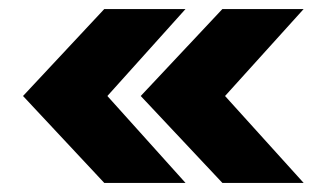

<svg xmlns="http://www.w3.org/2000/svg" viewBox="-20 -483 741 427"><path d="M31.2 -269.5 211.9 -462.9H392.6L218.8 -269.5L392.6 -76.2H211.9ZM293 -269.5 474.6 -462.9H655.3L480.5 -269.5L655.3 -76.2H474.6Z"/></svg>

Font: GenEi M Gothic v2 Heavy
Style: Regular
Weight: 800
Version: Version 2.0